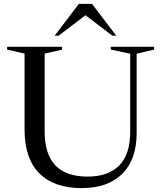

<svg xmlns="http://www.w3.org/2000/svg" viewBox="-20 -955 829 985"><path d="M648 -280V-679.5L548.5 -700.5V-715H770.5V-700.5L681 -679.5V-271.5Q681 -136.5 607.2 -63.2Q533.5 10 398.5 10Q257.5 10 181.8 -65.8Q106 -141.5 106 -290V-680L16.5 -700.5V-715H298.5V-700.5L209 -680V-280Q209 -49 429 -49Q535 -49 591.5 -106Q648 -163 648 -280ZM556 -772 418.5 -877 281 -772H260.5L384.5 -935H452L576.5 -772Z"/></svg>

Font: Newsreader Display
Style: Regular
Weight: 400
Designer: Hugues Gentile
Foundry: Production Type
Version: Version 1.001